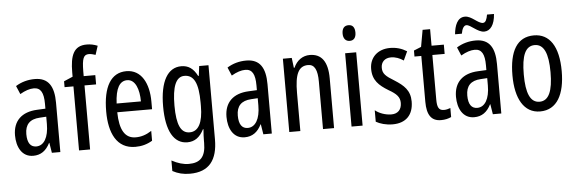

<svg xmlns="http://www.w3.org/2000/svg" viewBox="-58 -963 4206 1401"><g transform="rotate(-5 2045.5 -262.5)"><path d="M213 -547C162 -547 115 -534 73 -508L99 -447C137 -469 170 -480 200 -480C251 -480 272 -442 272 -360V-325L211 -322C98 -317 34 -256 34 -150C34 -65 71 10 154 10C210 10 249 -18 277 -74H279L291 0H353V-362C353 -480 314 -547 213 -547ZM225 -263 273 -266V-212C273 -114 238 -56 182 -56C141 -56 117 -86 117 -152C117 -222 152 -259 225 -263Z M656 -469V-537H571V-574C572 -665 583 -694 622 -694C637 -694 653 -690 671 -684L692 -749C664 -760 641 -765 612 -765C517 -765 490 -695 490 -571V-540L425 -512V-469H490V0H571V-469Z M884 -546C771 -546 712 -447 712 -265C712 -109 765 10 902 10C948 10 989 -1 1027 -24V-96C987 -70 950 -59 911 -59C832 -59 794 -123 792 -253H1047V-309C1047 -442 994 -546 884 -546ZM884 -480C944 -480 971 -405 971 -317H793C798 -428 829 -480 884 -480Z M1286 -547C1188 -547 1129 -452 1129 -266C1129 -85 1185 10 1283 10C1337 10 1375 -18 1404 -75H1408C1405 -43 1404 -13 1404 9V25C1404 129 1362 168 1280 168C1240 168 1200 156 1155 132V209C1194 230 1233 240 1282 240C1424 240 1485 155 1485 6V-537H1417L1408 -466H1403C1374 -523 1337 -547 1286 -547ZM1303 -475C1373 -475 1404 -412 1404 -270V-245C1404 -123 1370 -61 1306 -61C1242 -61 1212 -123 1212 -265C1212 -402 1240 -475 1303 -475Z M1762 -547C1711 -547 1664 -534 1622 -508L1648 -447C1686 -469 1719 -480 1749 -480C1800 -480 1821 -442 1821 -360V-325L1760 -322C1647 -317 1583 -256 1583 -150C1583 -65 1620 10 1703 10C1759 10 1798 -18 1826 -74H1828L1840 0H1902V-362C1902 -480 1863 -547 1762 -547ZM1774 -263 1822 -266V-212C1822 -114 1787 -56 1731 -56C1690 -56 1666 -86 1666 -152C1666 -222 1701 -259 1774 -263Z M2227 -547C2176 -547 2132 -517 2109 -464H2104L2095 -537H2030V0H2111V-279C2111 -417 2139 -475 2209 -475C2257 -475 2277 -432 2277 -348V0H2358V-364C2358 -488 2313 -547 2227 -547Z M2528 -739C2497 -739 2480 -719 2480 -681C2480 -645 2498 -624 2528 -624C2558 -624 2574 -645 2574 -681C2574 -718 2559 -739 2528 -739ZM2567 -537H2486V0H2567Z M2939 -144C2939 -226 2894 -265 2828 -307C2765 -345 2743 -365 2743 -408C2743 -450 2771 -478 2816 -478C2849 -478 2880 -466 2908 -447L2938 -512C2901 -535 2861 -547 2815 -547C2726 -547 2665 -491 2665 -406C2665 -323 2710 -283 2777 -242C2837 -208 2859 -183 2859 -141C2859 -92 2831 -63 2784 -63C2740 -63 2694 -80 2665 -104V-20C2695 -3 2737 10 2787 10C2883 10 2939 -45 2939 -144Z M3168 -62C3129 -62 3119 -89 3119 -143V-469H3209V-537H3119V-658H3064L3042 -535L2988 -513V-469H3038V-133C3038 -37 3070 10 3141 10C3171 10 3195 4 3216 -6V-72C3200 -66 3184 -62 3168 -62Z M3297 -605H3347C3353 -642 3367 -664 3385 -664C3416 -664 3463 -606 3511 -606C3556 -606 3588 -649 3593 -728H3542C3536 -693 3527 -670 3507 -670C3470 -670 3429 -727 3380 -727C3324 -727 3303 -668 3297 -605ZM3443 -547C3392 -547 3345 -534 3303 -508L3329 -447C3367 -469 3400 -480 3430 -480C3481 -480 3502 -442 3502 -360V-325L3441 -322C3328 -317 3264 -256 3264 -150C3264 -65 3301 10 3384 10C3440 10 3479 -18 3507 -74H3509L3521 0H3583V-362C3583 -480 3544 -547 3443 -547ZM3455 -263 3503 -266V-212C3503 -114 3468 -56 3412 -56C3371 -56 3347 -86 3347 -152C3347 -222 3382 -259 3455 -263Z M4049 -269C4049 -452 3983 -547 3869 -547C3745 -547 3688 -446 3688 -269C3688 -101 3748 10 3867 10C3992 10 4049 -102 4049 -269ZM3771 -269C3771 -407 3800 -476 3869 -476C3936 -476 3967 -407 3967 -269C3967 -130 3936 -61 3869 -61C3801 -61 3771 -132 3771 -269Z"/></g></svg>

Font: Noto Sans Telugu ExtraCondensed
Style: Regular
Weight: 400
Width: 2
Designer: Jelle Bosma - Monotype Design Team
Foundry: Monotype Imaging Inc.
Version: Version 2.005